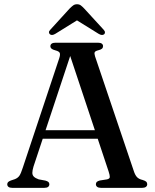

<svg xmlns="http://www.w3.org/2000/svg" viewBox="-20 -906 748 926"><path d="M171.5 -278H468L471.5 -237H166.5ZM218 -17.5Q218 -9.5 212.2 -4.8Q206.5 0 193.5 0H39Q26.5 0 20.8 -4.8Q15 -9.5 15 -17Q15 -23 18.5 -27.2Q22 -31.5 32.5 -35.5L52 -42Q66.5 -48 73.8 -58.8Q81 -69.5 90 -97.5L265.5 -624.5Q271.5 -642.5 268.2 -650.5Q265 -658.5 247.5 -663Q234 -666.5 228.5 -671.2Q223 -676 223 -683Q223 -691 229.2 -695.5Q235.5 -700 247.5 -700H452.5Q465 -700 471 -695.5Q477 -691 477 -683.5Q477 -676 471.8 -671.2Q466.5 -666.5 454 -663.5Q439.5 -660 436.8 -654Q434 -648 438.5 -634L625 -82Q631.5 -61.5 640.8 -51.8Q650 -42 668 -38Q681 -34 685.5 -29.5Q690 -25 690 -17.5Q690 -9.5 683.8 -4.8Q677.5 0 665.5 0H467Q455 0 448.8 -4.8Q442.5 -9.5 442.5 -17.5Q442.5 -24.5 447 -28.8Q451.5 -33 461.5 -35.5L496.5 -41Q509 -44 509.5 -52Q510 -60 504 -78.5L312.5 -654L327 -661.5L141.5 -102.5Q136 -84 136 -72.5Q136 -61 143.5 -53.8Q151 -46.5 166.5 -41L199 -35Q208.5 -32.5 213.2 -28.5Q218 -24.5 218 -17.5ZM371 -820H331.5L455.5 -743Q472 -733 482 -740.5Q486 -743.5 486.2 -749.5Q486.5 -755.5 480 -762.5L386.5 -864.5Q377.5 -874 370 -879.8Q362.5 -885.5 351.5 -885.5Q340.5 -885.5 332.8 -879.8Q325 -874 315.5 -864.5L222.5 -762.5Q215.5 -755.5 216.2 -749.5Q217 -743.5 221 -740.5Q230.5 -733 247 -743Z"/></svg>

Font: Fraunces 20pt
Style: Regular
Weight: 400
Version: Version 1.000;[b76b70a41]